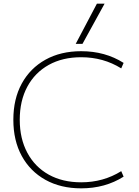

<svg xmlns="http://www.w3.org/2000/svg" viewBox="-20 -1020 760 1050"><path d="M424 10Q312 10 228.5 -36.5Q145 -83 99 -167Q53 -251 53 -365Q53 -479 99 -563Q145 -647 228.5 -693.5Q312 -740 424 -740Q555 -740 656 -676L643 -646Q545 -707 424 -707Q322 -707 246.5 -665Q171 -623 129.5 -546Q88 -469 88 -365Q88 -262 129.5 -184.5Q171 -107 246.5 -65Q322 -23 424 -23Q545 -23 643 -84L656 -54Q555 10 424 10ZM431 -780H394L510 -1000H552Z"/></svg>

Font: M PLUS 1 ExtraLight
Style: Regular
Weight: 250
Version: Version 1.001